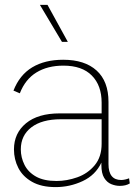

<svg xmlns="http://www.w3.org/2000/svg" viewBox="-20 -754 550 784"><path d="M395 -335Q395 -405 355 -445.5Q315 -486 239 -486Q174 -486 128.5 -458Q83 -430 61 -373L35 -384Q60 -448 111.5 -479Q163 -510 238 -510Q326 -510 374.5 -466Q423 -422 423 -338V-84Q423 -19 475 -19Q482 -19 491 -21Q500 -23 507 -26L510 -5Q494 5 469 5Q452 5 434.5 -2Q417 -9 405.5 -27.5Q394 -46 394 -80V-90Q370 -39 317.5 -14.5Q265 10 207 10Q149 10 111 -11.5Q73 -33 55 -68Q37 -103 37 -144Q37 -210 86 -250.5Q135 -291 224 -291H395ZM211 -15Q253 -15 295.5 -30Q338 -45 366.5 -79Q395 -113 395 -167V-267H228Q151 -267 108 -234Q65 -201 65 -144Q65 -111 80 -81Q95 -51 127 -33Q159 -15 211 -15ZM174 -734 257 -583H233L143 -734Z"/></svg>

Font: Prodigy Sans ExtraLight
Style: Regular
Weight: 200
Designer: Wei Huang
Foundry: Wei Huang
Version: Version 1.003; ttfautohint (v1.8.3)